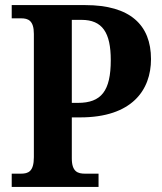

<svg xmlns="http://www.w3.org/2000/svg" viewBox="-20 -734 636 754"><path d="M26 0H367V-52H314C286 -52 262 -59 262 -112V-273H295C498 -273 573 -380 573 -502C573 -636 491 -714 315 -714H26V-662H63C90 -662 113 -654 113 -601V-117C113 -60 91 -52 62 -52H26ZM286 -330H262V-656H300C382 -656 415 -606 415 -498C415 -377 378 -330 286 -330Z"/></svg>

Font: Noto Serif Tamil SemiCondensed
Style: Bold
Weight: 700
Width: 4
Designer: Indian Type Foundry, Tom Grace, and the Monotype Design Team
Foundry: Monotype Imaging Inc.
Version: Version 2.004